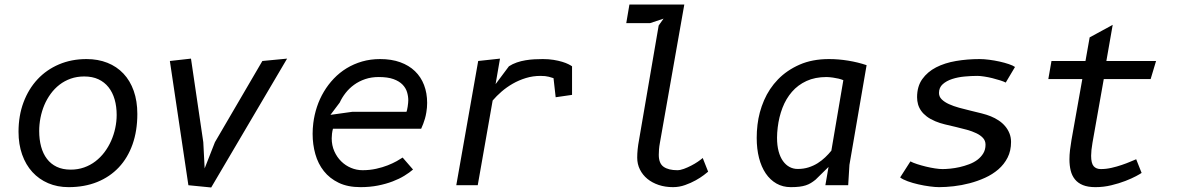

<svg xmlns="http://www.w3.org/2000/svg" viewBox="-20 -820 5240 850"><path d="M283.5 8.5Q234 8.5 193.2 -9Q152.5 -26.5 123.2 -58.5Q94 -90.5 78 -135.8Q62 -181 62 -236.5Q62 -308 84.2 -367.2Q106.5 -426.5 146.2 -469Q186 -511.5 241.2 -535Q296.5 -558.5 363 -558.5Q414 -558.5 455.5 -542Q497 -525.5 526.5 -494.2Q556 -463 572 -417.8Q588 -372.5 588 -315.5Q588 -241 566.8 -181Q545.5 -121 506 -79Q466.5 -37 410.2 -14.2Q354 8.5 283.5 8.5ZM496.5 -311Q496.5 -348.5 487.5 -379.8Q478.5 -411 460.5 -433.8Q442.5 -456.5 415.8 -469Q389 -481.5 353 -481.5Q320.5 -481.5 293 -471.8Q265.5 -462 243.5 -445Q221.5 -428 204.5 -404.8Q187.5 -381.5 176.2 -354.8Q165 -328 159.2 -298.5Q153.5 -269 153.5 -240Q153.5 -202.5 162 -171Q170.5 -139.5 187.8 -116.8Q205 -94 231.2 -81.5Q257.5 -69 293 -69Q325 -69 352.5 -78.8Q380 -88.5 402.5 -105.8Q425 -123 442.5 -146.2Q460 -169.5 472 -196.5Q484 -223.5 490.2 -252.8Q496.5 -282 496.5 -311Z M1251 -560.5 915 10 814 0 732 -550 825.5 -560.5 880 -190.5 886 -74.5 931.5 -190.5 1141.5 -550Z M1808.5 -69.5Q1793 -56 1770.2 -42Q1747.5 -28 1718 -16.8Q1688.5 -5.5 1652.8 1.5Q1617 8.5 1576 8.5Q1519.5 8.5 1479.5 -10.8Q1439.5 -30 1413.8 -62.5Q1388 -95 1376 -137.8Q1364 -180.5 1364 -227.5Q1364 -251 1367 -275Q1371.5 -311.5 1383.2 -347Q1395 -382.5 1413.8 -414Q1432.5 -445.5 1457.8 -472Q1483 -498.5 1514.5 -517.8Q1546 -537 1583.2 -547.8Q1620.5 -558.5 1663 -558.5Q1713 -558.5 1751.8 -544.5Q1790.5 -530.5 1817 -505Q1843.5 -479.5 1857.2 -443.8Q1871 -408 1871 -364.5Q1871 -343.5 1867.5 -323Q1865 -307.5 1861.2 -294.5Q1857.5 -281.5 1853.5 -271.5Q1849 -260 1844.5 -250H1454Q1451 -238.5 1449.8 -228Q1448.5 -217.5 1448.5 -207.5Q1448.5 -176.5 1460 -150.5Q1471.5 -124.5 1490.5 -105.8Q1509.5 -87 1534 -76.8Q1558.5 -66.5 1585 -66.5Q1617 -66.5 1645.2 -72.8Q1673.5 -79 1696.2 -88Q1719 -97 1736 -106.5Q1753 -116 1762.5 -122.5ZM1779.5 -325Q1780.5 -326.5 1782 -333Q1783.5 -339.5 1784.8 -347.8Q1786 -356 1786.8 -363.8Q1787.5 -371.5 1787.5 -376Q1787.5 -394 1782 -412.2Q1776.5 -430.5 1762 -445.5Q1747.5 -460.5 1722 -469.8Q1696.5 -479 1656.5 -479Q1624 -479 1596.8 -469.8Q1569.5 -460.5 1547.8 -444.8Q1526 -429 1510 -408.5Q1494 -388 1484 -366L1443 -311.5L1539.5 -325Z M2174 -447.5 2233 -526.5Q2249 -537 2268 -543.5Q2287 -550 2306.8 -553.2Q2326.5 -556.5 2346 -557.5Q2365.5 -558.5 2383 -558.5Q2409 -558.5 2430.5 -555Q2452 -551.5 2468.5 -546.5Q2485 -541.5 2496 -536Q2507 -530.5 2512.5 -526.5V-400L2440 -389.5L2430.5 -474Q2423.5 -476.5 2409.5 -480.2Q2395.5 -484 2373 -484Q2339 -484 2308 -474.5Q2277 -465 2250 -449.5Q2223 -434 2200.5 -414.5Q2178 -395 2161 -375L2095 0H2000L2097 -550L2193.5 -560.5Z M2917.5 -737.5 2857.5 -717.5H2752.5L2766.5 -800H3009.5L2901.5 -188Q2898.5 -172 2897.5 -158.8Q2896.5 -145.5 2896.5 -134.5Q2896.5 -96.5 2918 -81.5Q2939.5 -66.5 2978.5 -66.5Q2991.5 -66.5 3007.8 -72.5Q3024 -78.5 3040 -86.8Q3056 -95 3069.5 -104.2Q3083 -113.5 3091 -120.5L3115 -60Q3110.5 -56 3095.8 -44.8Q3081 -33.5 3060 -21.8Q3039 -10 3013 -0.8Q2987 8.5 2959.5 8.5Q2925 8.5 2896 -1.2Q2867 -11 2846 -28.2Q2825 -45.5 2813 -69.5Q2801 -93.5 2801 -122Q2801 -140 2803 -159.5Q2805 -179 2809 -200L2896 -707Z M3713.5 -465Q3704.5 -469 3691.8 -472Q3679 -475 3667.5 -476.5Q3654 -478.5 3639.5 -479Q3588.5 -479 3550.5 -461.5Q3512.5 -444 3486 -413.5Q3459.5 -383 3444 -342.5Q3428.5 -302 3423 -256Q3420 -231 3420 -210.5Q3420 -176 3427 -150Q3434 -124 3446.5 -106.8Q3459 -89.5 3475.5 -80.8Q3492 -72 3511.5 -72Q3537.5 -72 3559.5 -79Q3581.5 -86 3599.8 -97.5Q3618 -109 3633.2 -123.5Q3648.5 -138 3660.5 -153ZM3634 0 3648 -81 3590.5 -24.5Q3580 -16 3569.8 -9.8Q3559.5 -3.5 3547.2 0.5Q3535 4.5 3519 6.5Q3503 8.5 3481 8.5Q3445.5 8.5 3417.5 -7.5Q3389.5 -23.5 3370 -52.2Q3350.5 -81 3340.2 -121Q3330 -161 3330 -209.5Q3330 -223.5 3330.8 -238.2Q3331.5 -253 3333.5 -268Q3340 -323.5 3362.5 -375.8Q3385 -428 3424.2 -468.5Q3463.5 -509 3519.8 -533.8Q3576 -558.5 3650 -558.5Q3692 -558.5 3735 -551.5Q3778 -544.5 3816.5 -531.5L3740.5 -90L3735 0Z M4432.5 -454.5Q4424 -459 4407.8 -464.2Q4391.5 -469.5 4373.2 -474Q4355 -478.5 4337 -481.2Q4319 -484 4306.5 -484Q4280 -484 4250.2 -481.2Q4220.5 -478.5 4195.2 -470.2Q4170 -462 4153.5 -447.2Q4137 -432.5 4137 -408.5Q4137 -392 4149.2 -380Q4161.5 -368 4181.2 -359Q4201 -350 4226.2 -343Q4251.5 -336 4277 -330Q4302.5 -324 4326 -318Q4349.5 -312 4366.5 -305Q4385 -297.5 4401.5 -286.5Q4418 -275.5 4430 -261.2Q4442 -247 4449 -229.5Q4456 -212 4456 -191.5Q4456 -152.5 4440.8 -122.5Q4425.5 -92.5 4399.8 -70.2Q4374 -48 4341 -33Q4308 -18 4272.8 -8.8Q4237.5 0.5 4202.2 4.5Q4167 8.5 4137.5 8.5Q4120.5 8.5 4095.8 5.2Q4071 2 4045.8 -3.8Q4020.5 -9.5 3998.5 -17.5Q3976.5 -25.5 3965 -34.5L4010.5 -105.5Q4021.5 -99.5 4040 -93.5Q4058.5 -87.5 4079 -82.5Q4099.5 -77.5 4119.2 -74.5Q4139 -71.5 4152.5 -71.5Q4167.5 -71.5 4187.5 -73.5Q4207.5 -75.5 4228.5 -80.2Q4249.5 -85 4270.2 -92.8Q4291 -100.5 4307 -112.5Q4323 -124.5 4333 -141Q4343 -157.5 4343 -179.5Q4343 -197 4331.8 -209.2Q4320.5 -221.5 4302.2 -230.2Q4284 -239 4260.5 -245.5Q4237 -252 4212.2 -257.8Q4187.5 -263.5 4163.8 -269.2Q4140 -275 4121 -283Q4098.5 -292.5 4083 -304.2Q4067.5 -316 4058 -329.5Q4048.5 -343 4044.2 -358.2Q4040 -373.5 4040 -389.5Q4040 -437.5 4063 -469.8Q4086 -502 4124.2 -521.8Q4162.5 -541.5 4212.5 -550Q4262.5 -558.5 4316.5 -558.5Q4335.5 -558.5 4359 -555.5Q4382.5 -552.5 4405 -547.5Q4427.5 -542.5 4446 -536.2Q4464.5 -530 4473.5 -523.5Z M4816.5 -188Q4810.5 -153.5 4810.5 -130.5Q4810.5 -97.5 4821.5 -84.5Q4832.5 -71.5 4853.5 -71.5Q4877 -71.5 4901 -77Q4925 -82.5 4946.2 -89.8Q4967.5 -97 4984.2 -104.2Q5001 -111.5 5010 -115L5034 -54.5Q5028.5 -50.5 5009.5 -40.2Q4990.5 -30 4962.2 -19Q4934 -8 4899.8 0.2Q4865.5 8.5 4829.5 8.5Q4796.5 8.5 4774.2 -0.5Q4752 -9.5 4738.8 -26Q4725.5 -42.5 4720 -65Q4714.5 -87.5 4714.5 -114.5Q4714.5 -134 4717 -155.5Q4719.5 -177 4723.5 -200L4771.5 -470H4621L4635 -550H4785.5L4804 -654.5L4906 -710L4878 -550H5098L5074 -470H4866.5Z"/></svg>

Font: B612 Mono
Style: Italic
Weight: 400
Italic angle: -10°
Version: Version 1.005